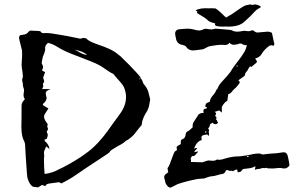

<svg xmlns="http://www.w3.org/2000/svg" viewBox="-20 -856 1373 877"><path d="M619.1 -492.7 621.6 -500.5 621.1 -500Q617.2 -497.6 617.2 -496.1Q617.2 -494.6 619.1 -492.7ZM919.4 -249.5Q919.9 -249.5 924.8 -253.9L918.5 -255.9Q917 -254.9 916 -252.9Q917 -250.5 919.4 -249.5ZM1112.3 -138.2Q1114.3 -138.2 1117.7 -140.6L1106.9 -145Q1107.9 -143.6 1108.9 -140.9Q1109.9 -138.2 1112.3 -138.2ZM1062.5 -550.3 1066.4 -555.2Q1063.5 -557.1 1062.5 -557.1Q1060.5 -557.1 1060.5 -554.2Q1061 -551.8 1062.5 -550.3ZM179.2 -285.6 177.7 -287.6 175.8 -286.1ZM179.2 -416.5 177.7 -418 175.8 -416.5ZM377 -605Q362.8 -621.1 320.3 -628.9Q326.2 -626.5 333.5 -622.6L346.7 -615.2Q361.8 -606.9 377 -605ZM183.6 -61.5Q202.6 -63.5 218.8 -69.3L233.4 -74.7L245.1 -80.6Q294.9 -103.5 349.6 -139.2Q387.7 -165 408.7 -185.1Q448.2 -221.7 493.2 -288.1L526.4 -333.5Q555.7 -373 555.7 -412.6Q555.7 -435.1 546.4 -457Q541.5 -469.2 518.1 -494.1Q504.4 -509.3 499.5 -516.6Q498.5 -518.1 494.1 -520Q481.9 -525.4 446.8 -550.3Q425.3 -564.9 369.1 -585.9L302.2 -611.8Q265.1 -627 241.7 -642.1Q219.7 -655.8 199.2 -660.2Q186 -648.9 186 -636.7Q186.5 -634.8 186.5 -632.3Q186.5 -620.6 175.8 -597.2Q172.4 -583.5 171.9 -578.1L170.4 -568.8Q170.4 -565.4 172.4 -562.5Q176.8 -556.2 176.8 -549.3Q176.8 -543.9 173.3 -539.1Q171.9 -537.6 171.9 -536.1Q171.9 -533.7 176.5 -531.5Q181.2 -529.3 186 -526.4Q177.2 -502.9 177.2 -500.5Q177.2 -498 179.2 -494.6L181.6 -485.4Q182.1 -484.9 182.1 -483.9Q182.1 -482.4 179 -478Q175.8 -473.6 175.8 -470.7Q175.8 -468.8 176.8 -467Q177.7 -465.3 177.7 -463.4Q177.7 -461.4 176.8 -459Q175.8 -456.5 174.6 -454.1Q173.3 -451.7 172.4 -449.2H211.4Q189 -441.4 189 -431.2L189.5 -423.8Q192.9 -412.1 192.9 -409.2Q192.9 -395 176.8 -381.8Q175.8 -380.9 175.8 -376L201.2 -360.4Q194.8 -349.6 187.5 -339.4Q181.2 -331.1 181.2 -322.3Q181.2 -313 190.9 -298.8Q197.8 -291 197.8 -287.1Q197.8 -285.2 196.8 -283.2Q195.8 -281.2 195.8 -277.8Q199.2 -268.6 199.2 -266.1Q199.2 -262.7 196.5 -260.3Q193.8 -257.8 193.8 -254.4Q193.8 -251.5 196 -247.6Q198.2 -243.7 198.2 -238.3Q198.2 -234.4 193.8 -222.2Q183.6 -218.8 183.6 -218.3Q183.6 -212.4 186 -210.4Q203.6 -195.8 206.1 -175.3Q202.1 -179.2 190.9 -187.5Q189 -182.6 187 -178Q185.1 -173.3 182.9 -168.5Q180.7 -163.6 180.7 -157.7Q180.7 -154.3 181.4 -151.4Q182.1 -148.4 182.1 -145Q182.1 -140.1 180.7 -129.9Q180.7 -111.3 181.6 -92.8ZM153.8 0 129.9 -3.4Q113.3 -13.7 105 -45.4Q102.5 -64.9 101.6 -84.5Q97.2 -139.6 94.7 -194.8Q93.8 -204.6 90.8 -210Q80.6 -229.5 78.6 -255.4L77.6 -277.8Q78.6 -300.8 78.6 -376.5Q80.6 -390.1 90.8 -399.4Q91.8 -401.4 92.5 -402.6Q93.3 -403.8 93.3 -404.8Q93.3 -405.3 92.3 -405.8Q87.4 -412.1 87.4 -421.9Q87.4 -427.2 89.8 -442.4Q89.8 -449.7 87.2 -455.1Q84.5 -460.4 84 -476.1Q83 -482.9 81.1 -489.3Q81.1 -497.1 84 -502Q84.5 -503.9 84.5 -507.3L83 -524.9Q78.6 -551.3 78.6 -560.1Q78.6 -566.4 81.1 -603Q81.1 -615.2 80.6 -625.5L68.8 -672.9L66.9 -683.1Q66.9 -689.9 71.3 -694.8L87.9 -697.8Q101.6 -699.7 107.4 -707.5Q113.3 -715.3 118.7 -716.3Q125.5 -716.3 157.2 -714.4Q166.5 -713.9 168 -708Q168.9 -707 172.4 -705.8Q175.8 -704.6 177.7 -704.6Q184.1 -705.1 190.9 -705.1Q203.1 -705.1 217.3 -703.1L255.4 -696.8Q278.3 -693.8 346.7 -679.2Q356.9 -682.6 363.8 -682.6Q372.6 -682.6 377 -677.7Q385.3 -668 417.5 -656.2Q461.4 -641.6 489.7 -627.4Q507.8 -618.2 530.8 -598.6Q534.2 -595.7 572.8 -557.1Q612.3 -515.6 617.4 -508.5Q622.6 -501.5 630.9 -485.4L631.8 -481.4L633.8 -478Q634.3 -473.6 637.2 -471.2Q649.4 -458 656.7 -439Q666 -403.8 666 -402.3L665.5 -397.9L659.7 -367.2Q654.8 -354 652.8 -350.1Q629.4 -315.4 627.4 -287.1Q627.4 -284.2 624 -281.2Q616.2 -272.9 594.7 -244.6Q576.7 -223.1 553.7 -211.9Q546.9 -203.1 518.1 -188.5L491.7 -172.4Q483.4 -167.5 481 -161.6Q479 -157.7 440.9 -133.3Q357.9 -79.1 336.4 -63.5Q304.7 -41.5 290 -33.9Q275.4 -26.4 260.3 -18.1L250 -23.9Q227.1 -21 204.6 -17.6Q190.4 -15.6 187.5 -5.9L171.9 -11.2Q163.1 -5.4 153.8 0ZM758.3 1Q751.5 1 744.6 -6.8Q733.9 -18.6 733.9 -32.2Q730 -39.1 730 -46.4Q730 -54.7 736.1 -59.8Q742.2 -64.9 748.5 -69.3L745.1 -87.4Q751.5 -95.7 756.3 -108.9Q774.9 -161.6 779.5 -165Q784.2 -168.5 788.6 -170.4L786.6 -180.2Q786.6 -186 789.6 -188.5L805.7 -197.8V-208Q805.7 -217.8 812.5 -219.7Q826.7 -224.1 828.1 -242.7Q828.6 -253.4 841.8 -258.3L859.4 -273.4Q859.4 -291.5 863.8 -297.4Q868.2 -303.2 874.3 -313.5Q880.4 -323.7 887.7 -334Q898.4 -340.3 903.8 -340.3L907.7 -339.8Q910.2 -339.8 910.2 -342.8Q910.2 -344.7 908.7 -348.6Q910.2 -359.4 917 -359.4L922.4 -358.9Q922.9 -363.8 925.8 -366.7L918 -367.7Q918 -380.9 924.3 -385.3Q936.5 -390.1 938.5 -391.6Q939.5 -405.8 951.7 -419.2Q963.9 -432.6 968.3 -445.3Q973.6 -450.7 974.6 -453.1Q977.5 -463.9 990.7 -479.5Q1021.5 -512.2 1033.2 -528.3Q1040.5 -543.5 1083 -598.1Q1085 -602.1 1098.1 -622.1Q1102.1 -628.9 1107.9 -649.4Q1092.3 -649.4 1085.9 -655.3Q1084 -657.2 1074.7 -657.2Q1070.8 -656.2 1066.9 -654.3Q1052.2 -651.4 1047.4 -651.4Q1036.1 -651.9 1028.3 -660.6Q1021 -650.4 1007.3 -650.4L993.2 -651.4Q982.4 -651.4 970.2 -649.9Q938.5 -645.5 934.1 -644Q929.7 -642.6 924.8 -639.6Q910.6 -631.8 906.7 -630.9Q893.6 -629.4 880.4 -627.4Q867.2 -625.5 862.3 -625.5Q840.8 -625.5 829.6 -643.1Q826.2 -648.4 809.1 -651.9Q786.1 -657.2 783.2 -684.1Q780.8 -691.4 779.8 -703.1Q779.8 -706.5 781.2 -710.4Q785.6 -720.7 797.4 -722.2Q814.9 -724.1 833 -725.1Q853.5 -725.1 867.7 -720.7Q878.9 -716.8 888.2 -716.8Q900.9 -716.8 911.1 -723.1Q914.1 -724.6 918.9 -724.6Q923.3 -724.6 928.7 -723.6Q938 -721.7 945.3 -721.7Q952.6 -721.7 958 -723.6Q960.9 -725.1 965.3 -725.1Q1036.6 -719.7 1039.1 -717.8Q1048.3 -711.4 1063.5 -711.4Q1072.3 -711.4 1091.8 -714.8L1096.7 -715.3L1113.8 -713.4Q1122.6 -713.4 1127.4 -716.3Q1129.9 -717.8 1132.3 -717.8Q1137.2 -717.8 1142.8 -712.6Q1148.4 -707.5 1157.2 -707.5Q1159.7 -707.5 1179.2 -709.5Q1198.7 -711.4 1202.1 -711.4Q1213.4 -711.4 1222.2 -705.6Q1227.1 -685.1 1229.5 -670.9L1233.4 -654.8Q1231 -647 1229.5 -647Q1227.5 -647 1225.1 -648.2Q1222.7 -649.4 1220.2 -649.4Q1212.4 -649.4 1204.1 -642.1Q1184.6 -626.5 1174.8 -608.9Q1166.5 -594.7 1145.5 -588.4Q1153.8 -577.6 1153.8 -573.2Q1153.3 -570.3 1128.4 -550.3Q1126 -552.2 1124 -552.2Q1119.1 -552.2 1114.7 -542Q1112.3 -536.1 1107.9 -531.2Q1099.1 -521.5 1099.1 -514.6Q1099.1 -511.2 1094.2 -507.3L1072.8 -492.2Q1069.3 -488.3 1069.3 -486.8L1075.2 -482.9Q1075.2 -477.1 1071.8 -472.7L1058.6 -457Q1045.9 -446.3 1042 -440.9Q1032.2 -426.8 1022.9 -426.3Q1021 -410.6 1018.1 -395Q1007.3 -392.1 993.2 -368.2V-341.8L981.4 -351.6L960.9 -345.2Q967.3 -339.8 967.3 -337.4Q967.3 -335 961.9 -325.7L965.8 -324.7Q968.8 -320.8 968.8 -317.4Q968.8 -313.5 965.3 -310.1L969.7 -308.6Q972.2 -304.7 972.2 -300.8Q975.6 -298.3 975.6 -295.9Q975.6 -294.4 972.2 -291.5Q968.8 -288.6 963.4 -288.6Q957 -288.6 950.2 -295.4Q938 -288.6 938 -284.2L938.5 -282.2Q937 -279.3 937 -277.3Q930.7 -269.5 930.7 -268.1Q930.7 -266.1 935.1 -264.2L933.6 -253.9Q933.6 -247.6 935.1 -244.1Q935.1 -241.7 932.1 -234.4L926.8 -242.2L911.6 -239.3Q899.9 -237.3 899.9 -227.5Q899.9 -223.1 901.4 -216.3Q878.9 -210.9 866.2 -177.2Q871.6 -178.2 873.5 -179.2Q875.5 -180.2 877.4 -180.2Q879.4 -180.2 880.9 -178.7Q873.5 -171.4 867.7 -163.6L870.1 -161.1Q875 -162.1 877.2 -163.1Q879.4 -164.1 880.9 -164.1Q883.3 -164.1 884.8 -162.6Q878.4 -156.2 873.3 -149.7Q868.2 -143.1 864.3 -143.1L860.4 -143.6Q857.4 -143.6 854.2 -138.9Q851.1 -134.3 851.1 -130.4Q851.1 -128.9 851.6 -127.9Q852.5 -125 852.5 -121.6L852.1 -116.2Q862.3 -116.2 904.8 -114.7Q927.2 -123 932.1 -123L953.1 -121.6Q961.9 -121.6 968.3 -125.5Q970.2 -127.4 972.2 -127.4Q973.6 -127.4 974.1 -127Q978 -126 982.4 -126Q990.7 -126 1013.2 -133.3Q1043 -141.6 1067.4 -141.6Q1081.1 -141.6 1106.4 -146.5L1106.9 -146Q1142.6 -154.8 1160.6 -154.8Q1165.5 -154.8 1168.9 -154.3Q1175.3 -150.4 1181.2 -150.4Q1183.1 -150.4 1184.6 -150.9L1210.4 -153.8Q1247.1 -155.3 1274.9 -160.6Q1291 -160.6 1294.9 -141.6Q1301.3 -113.3 1302.2 -100.6Q1292.5 -86.4 1278.8 -86.4L1272.9 -86.9Q1264.2 -88.9 1255.4 -88.9Q1249.5 -88.9 1243.2 -87.9Q1236.8 -86.9 1230 -86.4Q1204.6 -86.4 1203.6 -86.9Q1198.7 -89.4 1195.3 -89.4L1188 -87.9Q1184.6 -87.9 1179.7 -88.9Q1178.2 -88.9 1176.8 -87.9Q1167 -84 1157.7 -84Q1148.4 -82.5 1143.6 -80.6L1147 -93.8Q1146 -95.7 1144.5 -95.7Q1133.8 -89.4 1120.4 -87.6Q1106.9 -85.9 1094.7 -84.5Q1086.9 -83.5 1084.2 -77.4Q1081.5 -71.3 1074.7 -70.6Q1067.9 -69.8 1065.9 -68.8L1063.5 -80.6Q1061.5 -81.5 1059.6 -81.5Q1056.2 -81.5 1050.8 -77.9Q1045.4 -74.2 1043 -74.2L1043.5 -73.2Q1040.5 -76.2 1035.6 -76.2Q1034.7 -75.2 1032.7 -75.2Q1027.8 -75.2 1020.5 -79.1L1012.7 -78.6Q1005.9 -61 993.7 -61Q989.3 -61 971.7 -55.7Q956.5 -51.3 951.7 -51.3Q938 -51.3 913.6 -41L883.8 -38.6Q837.9 -30.3 792.5 -15.6Q761.2 1 758.3 1ZM1022.9 -734.4 1010.3 -734.9Q1004.4 -734.4 998 -734.4Q961.9 -734.4 961.9 -743.7Q961.9 -746.1 962.9 -749L954.1 -751.5Q935.1 -756.3 927.7 -764.6Q918.5 -774.4 883.8 -793.9Q879.4 -796.4 879.4 -798.3Q879.4 -798.8 879.9 -798.8Q881.8 -800.3 881.8 -801.8Q881.8 -803.2 873.5 -809.1Q891.6 -818.4 920.9 -818.4L934.1 -817.9Q939.9 -818.4 946.3 -818.4Q955.6 -818.4 964.8 -817.4Q976.1 -810.5 989.7 -797.4Q1006.8 -780.3 1012.7 -775.9Q1031.2 -786.1 1040 -792Q1085.4 -823.7 1092.3 -827.1Q1101.1 -832.5 1123 -835.9L1131.8 -833.5L1146.5 -835.9Q1170.9 -830.1 1170.9 -824.7Q1170.9 -821.8 1164.6 -818.8Q1152.3 -813 1142.6 -802.2Q1127.9 -784.7 1094.7 -755.4Q1071.3 -734.4 1022.9 -734.4Z"/></svg>

Font: Kurland
Style: Regular
Weight: 400
Designer: GGBot
Version: 0.22